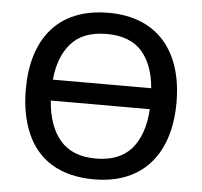

<svg xmlns="http://www.w3.org/2000/svg" viewBox="-52 -780 890 844"><g transform="rotate(5 393.0 -357.5)"><path d="M725.1 -357.9C725.1 -579.6 613.3 -725.1 394 -725.1C167.5 -725.1 60.1 -577.6 60.1 -358.9C60.1 -285.2 72.3 -220.2 96.2 -165C144 -54.2 242.2 9.8 393.1 9.8C613.3 9.8 725.1 -137.2 725.1 -357.9ZM394 -631.8C461.9 -631.8 513.7 -612.3 548.3 -573.7C583 -534.7 603 -480.5 608.9 -411.1H174.8C181.6 -480.5 202.6 -534.7 238.3 -573.7C273.4 -612.3 325.2 -631.8 394 -631.8ZM393.1 -82C323.2 -82 270.5 -103 235.4 -144.5C199.7 -186 179.2 -244.1 173.8 -318.8H610.8C606.4 -244.1 586.4 -186 551.3 -144.5C515.6 -103 462.9 -82 393.1 -82Z"/></g></svg>

Font: Noto Reveo Sans
Style: Regular
Weight: 500
Designer: Monotype Design Team
Foundry: Monotype Imaging Inc.
Version: Version 2.007